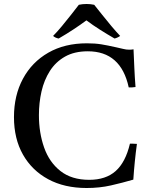

<svg xmlns="http://www.w3.org/2000/svg" viewBox="-20 -928 761 962"><path d="M666 -207Q654 -119 648 -28Q593 -12 536 1Q479 14 414 14Q303 14 221.5 -30Q140 -74 95 -153.5Q50 -233 50 -341Q50 -450 95 -533.5Q140 -617 222 -664Q304 -711 415 -711Q456 -711 487 -706Q518 -701 562 -691Q582 -687 597 -683Q612 -679 628 -679Q633 -679 639 -679.5Q645 -680 649 -681Q651 -637 653 -590Q655 -543 659 -492Q639 -489 625 -490Q586 -671 420 -671Q353 -671 306 -644.5Q259 -618 230 -572.5Q201 -527 188 -470Q175 -413 175 -351Q175 -263 201 -189Q227 -115 283 -71Q339 -27 427 -27Q510 -27 559.5 -71Q609 -115 631 -208Q639 -208 647.5 -208Q656 -208 666 -207ZM413 -826Q382 -803 347 -780Q312 -757 274 -735Q257 -738 246 -748Q267 -769 290.5 -797.5Q314 -826 336.5 -854.5Q359 -883 375 -904Q383 -906 393.5 -907Q404 -908 414 -908Q423 -908 433.5 -907Q444 -906 452 -904Q469 -883 491.5 -854.5Q514 -826 538 -797.5Q562 -769 582 -748Q570 -739 554 -735Q516 -757 480.5 -779.5Q445 -802 413 -826Z"/></svg>

Font: Tiro Devanagari Marathi
Style: Regular
Weight: 400
Designer: Devanagari: John Hudson & Fiona Ross. Latin: John Hudson.
Foundry: Tiro Typeworks Ltd.
Version: Version 1.52